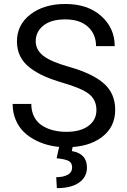

<svg xmlns="http://www.w3.org/2000/svg" viewBox="-20 -741 649 979"><path d="M300.3 -318.8Q245.1 -335 204.8 -353Q164.6 -371.1 132.1 -396Q99.6 -420.9 83 -454.3Q66.4 -487.8 66.4 -529.8Q66.4 -614.7 135.3 -667.7Q204.1 -720.7 313.5 -720.7Q427.2 -720.7 496.1 -659.2Q564.9 -597.7 564.9 -505.9H469.7Q469.7 -566.4 428.7 -604.2Q387.7 -642.1 312.5 -642.1Q240.2 -642.1 201.2 -610.6Q162.1 -579.1 162.1 -530.8Q162.1 -486.3 201.4 -456.1Q240.7 -425.8 331.5 -400.4Q452.1 -366.2 509.8 -315.2Q567.4 -264.2 567.4 -181.2Q567.4 -92.8 499 -41.5Q430.7 9.8 317.9 9.8Q277.3 9.8 238.5 1.5Q199.7 -6.8 164.3 -24.4Q128.9 -42 102.3 -67.4Q75.7 -92.8 60.1 -129.9Q44.4 -167 44.4 -210.9H139.6Q139.6 -173.3 154.3 -145.3Q168.9 -117.2 194.6 -100.8Q220.2 -84.5 251.2 -76.7Q282.2 -68.8 317.9 -68.8Q390.1 -68.8 430.9 -99.1Q471.7 -129.4 471.7 -179.7Q471.7 -230 435.8 -260Q399.9 -290 300.3 -318.8ZM283.2 0.5H352.1L346.2 29.3Q423.3 42 423.3 113.8Q423.3 161.6 383.3 189.9Q343.3 218.3 270 218.3L266.6 162.6Q301.8 162.6 324.7 150.4Q347.7 138.2 347.7 112.3Q347.7 88.9 329.8 79.6Q312 70.3 268.6 65.9Z"/></svg>

Font: Bert Sans Medium
Style: Regular
Weight: 500
Designer: Christian Robertson, Adam Twardoch, & Cristiano Sobral
Foundry: Google
Version: Version 12.135;January 10, 2020;FontCreator 12.0.0.2547 64-b